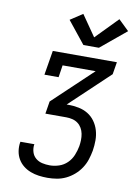

<svg xmlns="http://www.w3.org/2000/svg" viewBox="-104 -1053 808 1121"><g transform="rotate(10 300.0 -492.5)"><path d="M258 0Q231 0 205.5 -3.5Q180 -7 156.5 -16Q133 -25 113.5 -40.5Q94 -56 81.5 -77.5Q69 -99 65 -124.5Q61 -150 65 -176Q66 -177 66 -178Q66 -179 66 -180H149Q149 -179 149 -178.5Q149 -178 148 -178Q145 -155 151.5 -133.5Q158 -112 174.5 -98Q191 -84 213 -79Q235 -74 258 -74Q285 -74 312.5 -83Q340 -92 361 -112.5Q382 -133 393 -160Q404 -187 409 -214Q412 -232 412.5 -251Q413 -270 409.5 -288Q406 -306 397 -321.5Q388 -337 374 -347.5Q360 -358 342 -362.5Q324 -367 305 -367H181L193 -441L427 -662H231L220 -590H136L160 -735H540L528 -662L294 -441H305Q336 -441 366 -435Q396 -429 420.5 -414Q445 -399 462 -375.5Q479 -352 487.5 -323.5Q496 -295 496 -264Q496 -233 491 -202Q486 -175 477.5 -148.5Q469 -122 453 -97.5Q437 -73 414.5 -53.5Q392 -34 366 -21.5Q340 -9 312.5 -4.5Q285 0 258 0ZM422 -800H330L225 -931L298 -979L384 -855L511 -985L573 -925Z"/></g></svg>

Font: Iosevka Slab Extended Oblique
Style: Regular
Weight: 400
Width: 7
Italic angle: -9°
Monospace: yes
Designer: Belleve Invis
Foundry: Belleve Invis
Version: Version 11.1.0; ttfautohint (v1.8.3)